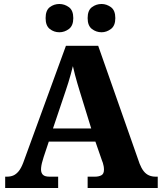

<svg xmlns="http://www.w3.org/2000/svg" viewBox="-20 -944 812 964"><path d="M6 0V-57H15Q33 -57 47 -63Q61 -69 73.5 -84Q86 -99 97 -128L311 -714H473L681 -122Q690 -99 701.5 -84.5Q713 -70 728 -63.5Q743 -57 761 -57H772V0H420V-57H457Q476 -57 489 -64Q502 -71 502 -92Q502 -101 500.5 -109.5Q499 -118 496.5 -126Q494 -134 492 -138L459 -233H225L199 -155Q197 -147 193.5 -136Q190 -125 188 -113.5Q186 -102 186 -93Q186 -76 195.5 -66.5Q205 -57 228 -57H272V0ZM246 -299H438L380 -487Q374 -507 368 -527Q362 -547 356.5 -568.5Q351 -590 346 -612Q341 -591 335 -570Q329 -549 323 -529Q317 -509 310 -489ZM490 -782Q463 -782 441.5 -798.5Q420 -815 420 -853Q420 -892 441.5 -908Q463 -924 490 -924Q515 -924 537 -908Q559 -892 559 -853Q559 -815 537 -798.5Q515 -782 490 -782ZM278 -782Q251 -782 230 -798.5Q209 -815 209 -853Q209 -892 230 -908Q251 -924 278 -924Q304 -924 326 -908Q348 -892 348 -853Q348 -815 326 -798.5Q304 -782 278 -782Z"/></svg>

Font: Noto Serif Hebrew ExtraBold
Style: Regular
Weight: 800
Version: Version 2.003